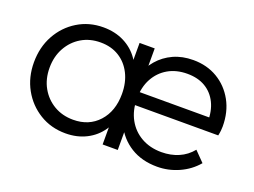

<svg xmlns="http://www.w3.org/2000/svg" viewBox="-81 -652 1106 835"><g transform="rotate(20 472.0 -235.0)"><path d="M275 10Q208 10 155 -22.5Q102 -55 71.5 -110Q41 -165 41 -234Q41 -304 71.5 -359.5Q102 -415 155 -447.5Q208 -480 274 -480Q328 -480 370.5 -458.5Q413 -437 439.5 -398.5Q466 -360 472 -309V-162Q466 -111 439.5 -72Q413 -33 370.5 -11.5Q328 10 275 10ZM286 -57Q359 -57 403.5 -106Q448 -155 448 -235Q448 -288 427.5 -328.5Q407 -369 370.5 -391.5Q334 -414 285 -414Q235 -414 196.5 -391Q158 -368 135.5 -327.5Q113 -287 113 -235Q113 -183 135.5 -143Q158 -103 197 -80Q236 -57 286 -57ZM444 0V-126L458 -242L444 -355V-470H514V0ZM699 10Q628 10 576.5 -22Q525 -54 498 -110Q471 -166 471 -236Q471 -288 486 -332.5Q501 -377 529.5 -410Q558 -443 598.5 -461.5Q639 -480 690 -480Q753 -480 802 -451Q851 -422 879.5 -370.5Q908 -319 908 -252Q908 -244 907 -233.5Q906 -223 903 -209H496V-269H865L840 -247Q841 -299 822.5 -336.5Q804 -374 769.5 -394.5Q735 -415 686 -415Q635 -415 597 -393Q559 -371 537.5 -331.5Q516 -292 516 -238Q516 -184 538.5 -143Q561 -102 601.5 -79Q642 -56 695 -56Q738 -56 774 -71.5Q810 -87 835 -118L880 -72Q847 -33 799 -11.5Q751 10 699 10Z"/></g></svg>

Font: Outfit-Light
Style: Regular
Weight: 300
Designer: Rodrigo Fuenzalida
Foundry: fragTYPE
Version: Version 1.000